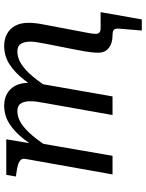

<svg xmlns="http://www.w3.org/2000/svg" viewBox="90 -648 698 918"><g transform="rotate(-90 439.0 -189.0)"><path d="M64 0H153L216 -364L210 -377L232 -508H62L54 -462L68 -460Q93 -457 109.5 -452Q126 -447 133.5 -438.5Q141 -430 138 -415ZM348 0H437L494 -325Q496 -337 497.5 -348Q499 -359 500 -368.5Q501 -378 501.5 -386Q502 -394 502 -401Q502 -438 488.5 -464Q475 -490 450.5 -504Q426 -518 393 -518Q345 -518 305.5 -492.5Q266 -467 231 -421.5Q196 -376 159 -315L183 -290Q218 -345 248.5 -381.5Q279 -418 308 -436.5Q337 -455 367 -455Q393 -455 403.5 -438Q414 -421 414 -392Q414 -380 412 -363.5Q410 -347 405 -321ZM728 0Q745 0 752 4Q759 8 760.5 17Q762 26 760 43L752 140H805L840 -57H763Q749 -57 742.5 -63Q736 -69 736 -80Q736 -88 737.5 -98.5Q739 -109 742 -124.5Q745 -140 749 -161L780 -325Q785 -349 787 -368.5Q789 -388 789 -401Q789 -438 775.5 -464Q762 -490 737 -504Q712 -518 679 -518Q630 -518 590.5 -492.5Q551 -467 515.5 -421.5Q480 -376 443 -315L467 -290Q502 -345 532.5 -381.5Q563 -418 592.5 -436.5Q622 -455 652 -455Q678 -455 688.5 -438Q699 -421 699 -392Q699 -380 696.5 -363.5Q694 -347 689 -321L661 -179Q655 -150 652 -130Q649 -110 647.5 -96Q646 -82 646 -69Q646 -35 669 -17.5Q692 0 728 0Z"/></g></svg>

Font: Roboto Serif 20pt
Style: Italic
Weight: 400
Italic angle: -10°
Designer: Greg Gazdowicz
Foundry: Commercial Type
Version: Version 1.008